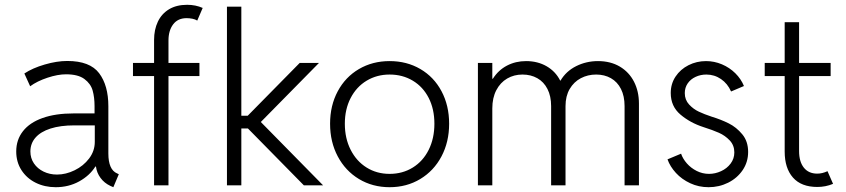

<svg xmlns="http://www.w3.org/2000/svg" viewBox="-20 -780 3562 808"><path d="M48.3 -142.6Q48.3 -191.9 76.7 -228Q105 -264.2 159.2 -283.4Q213.4 -302.7 289.6 -302.7H377.9V-333.5Q377.9 -370.1 369.9 -398.9Q361.8 -427.7 335.2 -447.5Q308.6 -467.3 257.8 -467.3Q223.1 -467.3 179.7 -452.9Q136.2 -438.5 106.9 -417L82.5 -470.7Q117.2 -493.7 168.2 -508.5Q219.2 -523.4 263.2 -523.4Q358.4 -523.4 397.2 -471.9Q436 -420.4 436 -333V-134.3Q436 -65.9 472.7 -50.3L480 -46.9L457 7.8L443.8 2Q418.9 -9.8 403.1 -31.2Q387.2 -52.7 383.8 -79.1H381.3Q357.4 -41 313.2 -16.6Q269 7.8 214.4 7.8Q168 7.8 130.1 -11Q92.3 -29.8 70.3 -64Q48.3 -98.1 48.3 -142.6ZM219.7 -45.4Q257.3 -45.4 294.2 -63.5Q331.1 -81.5 355 -113Q378.9 -144.5 378.9 -183.1V-252.4H293Q233.9 -252.4 192.4 -239Q150.9 -225.6 129.4 -200.9Q107.9 -176.3 107.9 -142.6Q107.9 -114.3 122.8 -92.3Q137.7 -70.3 163.3 -57.9Q189 -45.4 219.7 -45.4Z M539.6 -515.1H628.4V-611.8Q628.4 -655.3 644.3 -688.7Q660.2 -722.2 691.4 -741Q722.7 -759.8 767.6 -759.8Q803.2 -759.8 833 -746.6L810.1 -693.4Q801.8 -698.7 789.6 -701.2Q777.3 -703.6 765.1 -703.6Q728.5 -703.6 708.7 -677.5Q689 -651.4 689 -609.4V-515.1H819.3V-460H689V0H628.4V-460H539.6Z M935.1 -752H995.6V-293H1022.5L1241.2 -515.1H1322.3L1077.6 -266.6L1339.8 0H1258.8L1023.4 -239.3H995.6V0H935.1Z M1369.1 -259.3Q1369.1 -335.9 1401.4 -396Q1433.6 -456.1 1490.7 -489.5Q1547.9 -522.9 1619.6 -522.9Q1691.9 -522.9 1749 -489.5Q1806.2 -456.1 1838.1 -396Q1870.1 -335.9 1870.1 -259.3Q1870.1 -182.6 1837.9 -121.8Q1805.7 -61 1748.5 -26.6Q1691.4 7.8 1619.6 7.8Q1547.9 7.8 1490.7 -26.6Q1433.6 -61 1401.4 -121.8Q1369.1 -182.6 1369.1 -259.3ZM1808.1 -259.3Q1808.1 -320.8 1784.2 -367.7Q1760.3 -414.6 1717.3 -440.4Q1674.3 -466.3 1619.6 -466.3Q1565.9 -466.3 1522.9 -440.4Q1480 -414.6 1455.6 -367.4Q1431.2 -320.3 1431.2 -259.3Q1431.2 -197.8 1455.6 -149.7Q1480 -101.6 1522.7 -75Q1565.4 -48.3 1619.6 -48.3Q1674.3 -48.3 1717.3 -75Q1760.3 -101.6 1784.2 -149.7Q1808.1 -197.8 1808.1 -259.3Z M1991.2 -515.1H2051.8V-448.7H2054.2Q2077.1 -484.9 2113.5 -503.9Q2149.9 -522.9 2193.8 -522.9Q2242.7 -522.9 2280.3 -501.2Q2317.9 -479.5 2337.4 -440.9H2338.9Q2362.3 -480.5 2404.8 -501.7Q2447.3 -522.9 2496.6 -522.9Q2549.3 -522.9 2588.4 -499.8Q2627.4 -476.6 2648.2 -436Q2668.9 -395.5 2668.9 -343.8V0H2608.4V-333.5Q2608.4 -375.5 2593.3 -405.5Q2578.1 -435.5 2551 -450.9Q2523.9 -466.3 2488.8 -466.3Q2453.6 -466.3 2424.3 -450.9Q2395 -435.5 2377.4 -405.5Q2359.9 -375.5 2359.9 -333.5V0H2299.3V-333.5Q2299.3 -375.5 2283.9 -405.5Q2268.6 -435.5 2241.2 -450.9Q2213.9 -466.3 2178.7 -466.3Q2143.1 -466.3 2114.3 -449.5Q2085.4 -432.6 2068.6 -400.4Q2051.8 -368.2 2051.8 -323.7V0H1991.2Z M2789.1 -109.4 2846.2 -133.3Q2853.5 -111.8 2870.6 -92.3Q2887.7 -72.8 2912.1 -60.5Q2936.5 -48.3 2963.9 -48.3Q2989.7 -48.3 3014.4 -59.6Q3039.1 -70.8 3054.7 -91.6Q3070.3 -112.3 3070.3 -138.7Q3070.3 -168.5 3051 -189Q3031.7 -209.5 3005.4 -221.2Q2979 -232.9 2940.4 -245.1Q2884.3 -263.2 2843.5 -297.9Q2802.7 -332.5 2802.7 -388.7Q2802.7 -427.2 2823 -457.8Q2843.3 -488.3 2877.4 -505.6Q2911.6 -522.9 2951.2 -522.9Q2985.8 -522.9 3018.1 -509.3Q3050.3 -495.6 3074.5 -471.7Q3098.6 -447.8 3110.8 -418L3056.6 -395Q3042 -428.2 3014.2 -447.3Q2986.3 -466.3 2952.6 -466.3Q2928.2 -466.3 2907.2 -456.5Q2886.2 -446.8 2874 -429Q2861.8 -411.1 2861.8 -388.2Q2861.8 -359.9 2879.9 -340.3Q2897.9 -320.8 2920.9 -310.1Q2943.8 -299.3 2974.6 -289.1Q3014.6 -276.9 3046.9 -260.7Q3079.1 -244.6 3103.8 -214.8Q3128.4 -185.1 3128.4 -140.6Q3128.4 -98.1 3105.5 -64.2Q3082.5 -30.3 3044.4 -11.2Q3006.3 7.8 2961.9 7.8Q2920.4 7.8 2884.8 -8.8Q2849.1 -25.4 2824.5 -52.2Q2799.8 -79.1 2789.1 -109.4Z M3282.2 -142.1V-460H3198.2V-515.1H3282.2V-686.5H3342.8V-515.1H3475.6V-460H3342.8V-144.5Q3342.8 -99.6 3362.8 -74.5Q3382.8 -49.3 3419.4 -49.3Q3440.4 -49.3 3462.4 -59.6L3485.8 -6.3Q3454.6 6.8 3419.4 6.8Q3352.1 6.8 3317.1 -32.7Q3282.2 -72.3 3282.2 -142.1Z"/></svg>

Font: Reddit Sans Light
Style: Regular
Weight: 300
Designer: Stephen Hutchings
Foundry: Reddit
Version: Version 1.013